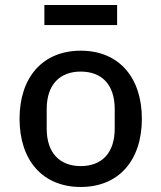

<svg xmlns="http://www.w3.org/2000/svg" viewBox="-20 -729 640 761"><path d="M300.1 12.1C450.3 12.1 542.3 -93 542.3 -258.2C542.3 -422.9 450.3 -528.1 300.1 -528.1C149.5 -528.1 57.5 -422.9 57.5 -258.2C57.5 -93 149.5 12.1 300.1 12.1ZM155.9 -629.6H444.2V-709.2H155.9ZM165.1 -219.5V-296.5C165.1 -395.6 218.8 -445.3 300.1 -445.3C381.4 -445.3 434.7 -395.6 434.7 -296.5V-219.5C434.7 -120.4 381.4 -70.7 300.1 -70.7C218.8 -70.7 165.1 -120.4 165.1 -219.5Z"/></svg>

Font: Margiela Mono Medium
Style: Regular
Weight: 500
Designer: Mike Abbink, Paul van der Laan, Pieter van Rosmalen
Foundry: Bold Monday
Version: Version 2.003 2021